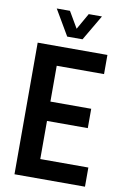

<svg xmlns="http://www.w3.org/2000/svg" viewBox="-96 -932 636 987"><g transform="rotate(10 222.0 -438.5)"><path d="M52 0V-687H416V-587H169V-400H382V-299H169V-100H420V0ZM118 -877H187L259 -754H215L285 -877H354L276 -744H196Z"/></g></svg>

Font: Archivo ExtraCondensed SemiBold
Style: Regular
Weight: 600
Width: 2
Designer: Hector Gatti
Foundry: Omnibus-Type
Version: Version 2.001